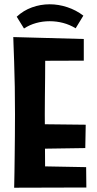

<svg xmlns="http://www.w3.org/2000/svg" viewBox="-20 -875 452 896"><path d="M46 1Q46 1 46.5 -18Q47 -37 47.5 -71Q48 -105 48.5 -148.5Q49 -192 49.5 -241.5Q50 -291 50 -342Q50 -406 49 -470Q48 -534 46 -586.5Q44 -639 43 -670.5Q42 -702 42 -702L192 -688Q192 -688 191.5 -663.5Q191 -639 191 -599.5Q191 -560 190.5 -513Q190 -466 189.5 -421Q189 -376 189 -341Q189 -306 189.5 -261Q190 -216 190 -171Q190 -126 190.5 -88Q191 -50 191.5 -26.5Q192 -3 192 -3ZM46 1 114 -100 382 -95 383 0ZM110 -180V-296L380 -293L378 -184ZM101 -591 42 -702 371 -693V-592ZM92 -742 58 -797Q89 -826 129 -840.5Q169 -855 212 -855Q253 -855 294 -841.5Q335 -828 369 -802L333 -743Q305 -760 274.5 -768Q244 -776 212 -776Q179 -776 148.5 -767.5Q118 -759 92 -742Z"/></svg>

Font: Truculenta Black
Style: Regular
Weight: 900
Version: Version 1.002